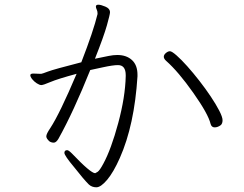

<svg xmlns="http://www.w3.org/2000/svg" viewBox="-20 -764 1040 817"><path d="M515 -444Q515 -487 482 -487Q461 -487 419.5 -478Q378 -469 364 -466Q293 -289 229 -174Q219 -157 209 -157Q199 -157 191 -162Q177 -174 177 -184Q177 -194 194 -219Q234 -280 306 -450Q225 -428 194.5 -415Q164 -402 156 -402Q148 -402 136.5 -409.5Q125 -417 117 -427Q109 -437 109 -444Q109 -451 122 -451L148 -450H156Q159 -450 184 -459.5Q209 -469 326 -499Q378 -633 395 -704V-708Q395 -716 391.5 -723.5Q388 -731 388 -736Q388 -744 398.5 -744Q409 -744 428 -736Q447 -728 448 -714V-711Q448 -703 435 -656.5Q422 -610 384 -514Q423 -522 442.5 -526Q462 -530 479 -530Q518 -530 541.5 -508.5Q565 -487 565 -446V-439Q552 -232 490 -92Q463 -31 436 1Q409 33 390 33Q371 33 358 21Q335 -2 296 -52Q254 -102 254 -113.5Q254 -125 266 -125Q272 -125 286 -111Q366 -27 385 -27Q386 -27 395 -32.5Q404 -38 420 -68Q453 -129 483 -240Q513 -351 515 -440ZM920 -232Q907 -222 893.5 -222Q880 -222 876 -237Q866 -279 802.5 -369Q739 -459 687 -505Q677 -514 677 -522.5Q677 -531 686 -538.5Q695 -546 703 -546Q711 -546 731 -528.5Q751 -511 776.5 -482.5Q802 -454 828.5 -420Q855 -386 877 -353Q899 -320 913 -293Q927 -266 927 -252.5Q927 -239 920 -232Z"/></svg>

Font: LXGW WenKai Light
Style: Regular
Weight: 300
Designer: LXGW / Fontworks Inc.
Foundry: LXGW / Fontworks Inc.
Version: Version 1.501; October 10, 2024